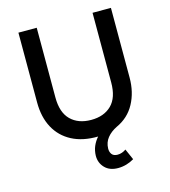

<svg xmlns="http://www.w3.org/2000/svg" viewBox="-132 -804 1002 1134"><g transform="rotate(-15 369.5 -237.5)"><path d="M449.5 225Q398.1 225 369 194.8Q339.8 164.7 340.1 120.8Q340.8 89.6 352.1 62.9Q363.5 36.2 382.9 14.4Q289.6 16.1 223.3 -18.6Q157.1 -53.2 121.9 -118.3Q86.8 -183.4 86.8 -273V-700H198.8V-273.9Q198.8 -181.7 244.8 -136.3Q290.9 -90.9 369.6 -90.9Q448.2 -90.9 494.2 -136.3Q540.1 -181.7 540.1 -273.9V-700H652.5V-273Q652.5 -184.7 615.1 -115.4Q577.7 -46.2 503.8 -12.6Q466.8 5.6 444.6 33.1Q422.4 60.7 421.5 98.8Q421.2 119.7 432 133.8Q442.8 147.9 466.9 147.9Q481 147.9 494.3 143.1Q507.7 138.3 518.5 130.4L547.9 197.2Q526.1 210.4 500.8 217.7Q475.6 225 449.5 225Z"/></g></svg>

Font: Geologica Thin
Style: Regular
Weight: 100
Version: Version 1.010;gftools[0.9.28]